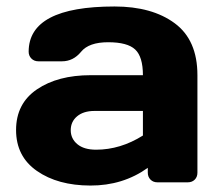

<svg xmlns="http://www.w3.org/2000/svg" viewBox="-20 -565 692 595"><path d="M261.2 -332H422.9Q422.9 -389.2 398.9 -411.6Q375 -434.1 315.2 -434.1Q255.4 -434.1 231.2 -404.5Q207 -375 171.9 -375H99.1Q85.9 -375 77.4 -383.5Q68.8 -392.1 68.8 -404.8Q68.8 -544.9 335 -544.9Q451.2 -544.9 521.5 -492.9Q591.8 -440.9 591.8 -332V-29.8Q591.8 -16.6 583.5 -8.3Q575.2 0 562 0H467.8Q454.6 0 446.3 -8.5Q438 -17.1 438 -29.8V-44.9Q360.8 10.3 260 10Q159.2 9.8 94.5 -35.2Q29.8 -80.1 29.8 -162.1Q29.8 -244.1 94.5 -288.1Q159.2 -332 261.2 -332ZM277.8 -101.1Q353 -101.1 422.9 -145V-221.2H272.9Q238.8 -221.2 219 -204.6Q199.2 -188 199.2 -161.6Q199.2 -135.3 219.7 -118.2Q240.2 -101.1 277.8 -101.1Z"/></svg>

Font: Days One
Style: Regular
Weight: 400
Designer: Alexander Kalachev, Alexey Maslov, Jovanny Lemonad
Foundry: Alexander Kalachev, Alexey Maslov, Jovanny Lemonad
Version: Version 1.002